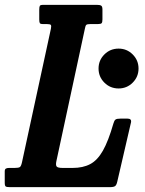

<svg xmlns="http://www.w3.org/2000/svg" viewBox="-70 -770 597 790"><path d="M-50.5 -18.5V-64.5Q-50.5 -73.5 -46 -76.2Q-41.5 -79 -33 -79H-10Q7 -79 12 -82.8Q17 -86.5 20.5 -102.5L139.5 -652Q142 -664 139 -667.5Q136 -671 122 -671H107Q96 -671 93.8 -675Q91.5 -679 91.5 -690V-729.5Q91.5 -741.5 93.8 -745.8Q96 -750 108 -750H329.5Q341 -750 346.2 -746.8Q351.5 -743.5 351.5 -731V-690Q351.5 -678 348 -674.5Q344.5 -671 333 -671H302.5Q289 -671 285.2 -667.8Q281.5 -664.5 279.5 -653L162 -107Q158.5 -90.5 163.2 -84.8Q168 -79 188.5 -79H228.5Q271.5 -79 301.2 -94.8Q331 -110.5 353.5 -150.2Q376 -190 396.5 -261.5Q400 -274 405.2 -278Q410.5 -282 426.5 -282H454Q471 -282 469.5 -268.5L412.5 -22.5Q409.5 -9 403.8 -4.5Q398 0 382 0H-29.5Q-42.5 0 -46.5 -2.8Q-50.5 -5.5 -50.5 -18.5ZM335.5 -488Q335.5 -522 359.5 -546Q383.5 -570 418 -570Q452 -570 476 -546Q500 -522 500 -488Q500 -454 476 -430Q452 -406 418 -406Q383.5 -406 359.5 -430Q335.5 -454 335.5 -488Z"/></svg>

Font: Besley* Condensed Semi
Style: Italic
Weight: 600
Width: 3
Italic angle: -13°
Designer: Owen Earl
Foundry: indestructible type*
Version: Version 3.000; ttfautohint (v1.8.3)